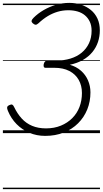

<svg xmlns="http://www.w3.org/2000/svg" viewBox="-20 -923 713 1331"><path d="M293 19Q234 19 183.5 -2.5Q133 -24 95 -62.5Q57 -101 35 -154Q28 -170 29.5 -179Q31 -188 44 -194Q58 -201 65 -197.5Q72 -194 78 -181Q100 -135 130.5 -101.5Q161 -68 203 -50.5Q245 -33 299 -33Q356 -33 402 -52Q448 -71 481 -104Q514 -137 531 -181.5Q548 -226 548 -278Q548 -330 525.5 -369.5Q503 -409 460.5 -431Q418 -453 357 -453H294Q287 -453 284 -459Q281 -465 283 -478Q286 -491 292.5 -497Q299 -503 306 -503H369Q423 -503 468.5 -517Q514 -531 546.5 -558Q579 -585 597 -623.5Q615 -662 615 -710Q615 -746 602.5 -772.5Q590 -799 568.5 -817Q547 -835 517.5 -843.5Q488 -852 454 -852Q415 -852 379.5 -841.5Q344 -831 311.5 -811.5Q279 -792 247 -762Q235 -751 226.5 -751.5Q218 -752 208 -761Q197 -771 199 -779.5Q201 -788 213 -800Q243 -830 282.5 -853Q322 -876 367.5 -889.5Q413 -903 460 -903Q504 -903 542 -890.5Q580 -878 609.5 -854Q639 -830 655.5 -794.5Q672 -759 672 -713Q672 -670 659 -631.5Q646 -593 620 -561.5Q594 -530 555 -507.5Q516 -485 464 -474Q509 -461 541 -433Q573 -405 590 -366Q607 -327 607 -283Q607 -219 585 -164.5Q563 -110 521.5 -68.5Q480 -27 422 -4Q364 19 293 19ZM0 378H673V388H0ZM0 -20H673V0H0ZM0 -505H673V-500H0ZM0 -898H673V-888H0Z"/></svg>

Font: Playwrite DE SAS Guides
Style: Regular
Weight: 400
Designer: Veronika Burian, José Scaglione
Foundry: TypeTogether
Version: Version 1.003